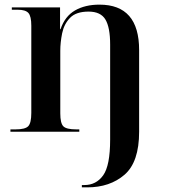

<svg xmlns="http://www.w3.org/2000/svg" viewBox="-20 -568 727 828"><path d="M333 240H356Q454 240 517 185.5Q580 131 580 0V-352Q580 -548 409 -548Q347 -548 303.5 -523Q260 -498 241 -442H239V-536H31V-526H57Q90 -526 102.5 -512Q115 -498 115 -457V-81Q115 -38 102 -24Q89 -10 47 -10H25V0H322V-10H309Q266 -10 253 -23.5Q240 -37 240 -79V-349Q240 -385 248 -424.5Q256 -464 282 -491Q308 -518 362 -518Q414 -518 434.5 -484Q455 -450 455 -376V34Q455 146 425 188Q395 230 344 230H333Z"/></svg>

Font: Noto Serif Display Semi
Style: Regular
Weight: 600
Designer: Monotype Design Team
Foundry: Monotype Imaging Inc.
Version: Version 1.900